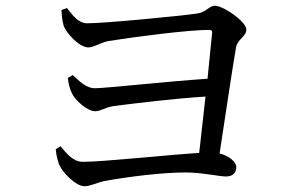

<svg xmlns="http://www.w3.org/2000/svg" viewBox="-20 -694 1040 668"><path d="M191 -185 174 -175C175 -156 181 -134 186 -121C196 -96 243 -46 274 -46C293 -46 320 -59 342 -64C426 -79 541 -94 627 -94C682 -94 743 -80 766 -80C790 -80 802 -93 802 -113C802 -132 774 -153 744 -160C762 -276 787 -448 801 -528C806 -558 837 -567 837 -591C837 -619 757 -674 728 -674C706 -674 700 -652 666 -647C605 -638 344 -613 284 -613C252 -613 233 -641 213 -666L194 -659C194 -643 197 -621 201 -606C209 -580 256 -529 287 -529C306 -529 329 -545 356 -551C450 -566 635 -590 708 -590C716 -590 719 -586 718 -579L702 -420C575 -412 347 -387 310 -387C279 -387 255 -413 233 -433L216 -423C217 -408 223 -383 230 -370C241 -345 284 -307 311 -307C330 -307 345 -320 375 -325C455 -335 583 -351 695 -358L673 -162C562 -155 338 -131 269 -131C233 -131 212 -160 191 -185Z"/></svg>

Font: Noto Serif CJK SC Medium
Style: Regular
Weight: 500
Designer: Ryoko NISHIZUKA 西塚涼子 (kana & ideographs); Frank Grießhammer (Latin, Greek & Cyrillic); Wenlong ZHANG 张文龙 (bopomofo); San
Foundry: Adobe
Version: Version 2.001;hotconv 1.1.0;makeotfexe 2.6.0